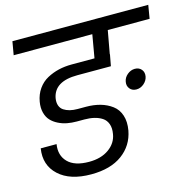

<svg xmlns="http://www.w3.org/2000/svg" viewBox="-109 -849 971 972"><g transform="rotate(-15 376.0 -363.0)"><path d="M584 -341.8Q562 -341.8 549.6 -356.9Q537.1 -372.1 541 -393.1Q544.4 -414.6 562.5 -429.7Q580.6 -444.8 602.1 -444.8Q624 -444.8 636.5 -429.9Q648.9 -415 645 -393.1Q641.1 -372.1 623.3 -356.9Q605.5 -341.8 584 -341.8ZM27.8 -669.9 40 -740.2H752L740.2 -669.9H521L499 -548.8H500L488.8 -488.8H313Q192.9 -488.8 176.8 -405.8Q172.9 -383.3 178.7 -366.7Q184.6 -350.1 198.5 -341.1Q212.4 -332 230.2 -327.6Q248 -323.2 270 -323.2H314Q354.5 -323.2 388.7 -313.5Q422.9 -303.7 449.2 -283.9Q475.6 -264.2 486.8 -230.2Q498 -196.3 490.2 -151.9Q476.1 -75.7 414.8 -30.8Q353.5 14.2 252 14.2Q141.1 14.2 82.8 -39.8Q24.4 -93.8 38.1 -179.2H121.1Q111.8 -121.6 147 -85.7Q182.1 -49.8 257.8 -49.8Q320.8 -49.8 361.8 -79.1Q402.8 -108.4 410.2 -154.8Q415.5 -184.6 407.7 -206.5Q399.9 -228.5 381.6 -240.5Q363.3 -252.4 340.3 -257.8Q317.4 -263.2 289.1 -263.2H249Q223.6 -263.2 200 -267.6Q176.3 -272 154.3 -283Q132.3 -293.9 117.2 -310.1Q102.1 -326.2 95.5 -351.6Q88.9 -377 94.2 -408.2Q100.6 -445.8 120.6 -474.1Q140.6 -502.4 169.7 -518.1Q198.7 -533.7 231 -541.3Q263.2 -548.8 298.8 -548.8H418.9L439.9 -669.9Z"/></g></svg>

Font: Poppins
Style: Italic
Weight: 400
Italic angle: -10°
Designer: Ninad Kale (Devanagari), Jonny Pinhorn (Latin)
Foundry: Indian Type Foundry
Version: Version 3.200;PS 1.000;hotconv 16.6.54;makeotf.lib2.5.65590